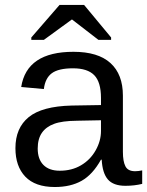

<svg xmlns="http://www.w3.org/2000/svg" viewBox="-20 -748 596 778"><path d="M202.1 9.8Q122.6 9.8 82.5 -32.2Q42.5 -74.2 42.5 -147.5Q42.5 -229.5 96.4 -273.4Q150.4 -317.4 270.5 -320.3L389.2 -322.3V-351.1Q389.2 -415.5 361.8 -443.4Q334.5 -471.2 275.9 -471.2Q216.8 -471.2 189.9 -451.2Q163.1 -431.2 157.7 -387.2L65.9 -395.5Q88.4 -538.1 277.8 -538.1Q377.4 -538.1 427.7 -492.4Q478 -446.8 478 -360.4V-132.8Q478 -93.8 488.3 -74Q498.5 -54.2 527.3 -54.2Q541 -54.2 556.2 -57.6V-2.9Q524.4 4.9 488.3 4.9Q439.5 4.9 417.2 -20.8Q395 -46.4 392.1 -101.1H389.2Q355.5 -40.5 310.8 -15.4Q266.1 9.8 202.1 9.8ZM389.2 -260.7 293 -258.8Q231.4 -258.3 199.2 -246.1Q167 -234.4 149.9 -210Q132.8 -185.5 132.8 -146Q132.8 -103 156 -79.6Q179.2 -56.2 222.2 -56.2Q271 -56.2 308.1 -78.1Q345.7 -100.1 367.4 -138.4Q389.2 -176.8 389.2 -217.3ZM106.9 -586.4V-596.2L221.2 -728H320.8L430.2 -596.2V-586.4H378.9L272 -668.9H271L157.7 -586.4Z"/></svg>

Font: Arimo
Style: Regular
Weight: 400
Designer: Steve Matteson
Foundry: Monotype Imaging Inc.
Version: Version 1.33